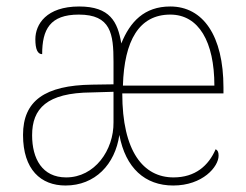

<svg xmlns="http://www.w3.org/2000/svg" viewBox="-20 -562 759 592"><path d="M182 10C273 10 335 -55 348 -146C367 -44 427 10 514 10C605 10 654 -48 654 -82C654 -92 652 -98 645 -102C623 -51 582 -15 515 -15C422 -15 357 -95 357 -274H669V-292C669 -452 606 -542 505 -542C425 -542 381 -495 354 -428C343 -495 319 -542 224 -542C123 -542 89 -487 89 -441C89 -410 96 -395 110 -395C110 -471 134 -517 223 -517C322 -517 330 -458 330 -371V-302L264 -301C118 -299 51 -251 51 -146C51 -39 106 10 182 10ZM641 -298H359C363 -437 409 -517 505 -517C593 -517 641 -433 641 -298ZM184 -15C110 -15 79 -73 79 -145C79 -227 124 -276 262 -277L330 -279V-185C331 -99 272 -15 184 -15Z"/></svg>

Font: Noto Serif Tamil SemiCondensed Thin
Style: Regular
Weight: 100
Width: 4
Designer: Indian Type Foundry, Tom Grace, and the Monotype Design Team
Foundry: Monotype Imaging Inc.
Version: Version 2.004